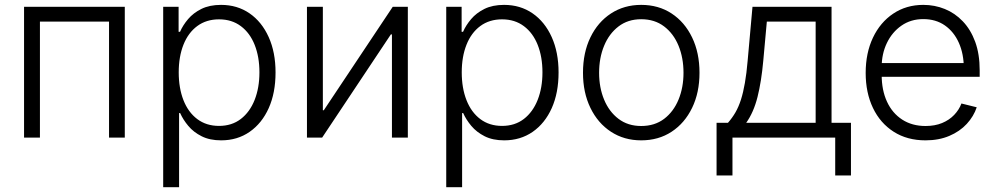

<svg xmlns="http://www.w3.org/2000/svg" viewBox="-20 -567 4104 791"><path d="M494.1 -539.1V0H429.2V-478H144.5V0H79.1V-539.1Z M652.3 204.1V-539.1H715.8V-436H721.7Q733.4 -462.9 754.9 -488.3Q776.4 -513.7 809.8 -530.3Q843.3 -546.9 890.6 -546.9Q957.5 -546.9 1008.1 -512Q1058.6 -477.1 1086.9 -414.3Q1115.2 -351.6 1115.2 -268.6Q1115.2 -184.6 1087.2 -121.8Q1059.1 -59.1 1008.5 -23.9Q958 11.2 891.1 11.2Q844.2 11.2 810.8 -5.6Q777.3 -22.5 755.9 -48.1Q734.4 -73.7 722.2 -101.1H717.8V204.1ZM882.3 -48.3Q935.1 -48.3 972.2 -76.9Q1009.3 -105.5 1029.1 -155.5Q1048.8 -205.6 1048.8 -269Q1048.8 -332.5 1029.3 -381.8Q1009.8 -431.2 972.4 -459.2Q935.1 -487.3 882.3 -487.3Q830.1 -487.3 792.7 -459.7Q755.4 -432.1 735.8 -382.8Q716.3 -333.5 716.3 -269Q716.3 -204.1 735.8 -154.3Q755.4 -104.5 792.7 -76.4Q830.1 -48.3 882.3 -48.3Z M1660.2 0H1594.7V-425.3H1590.3L1307.1 0H1244.6V-539.1H1310.1V-112.8H1314L1598.1 -539.1H1660.2Z M1818.4 204.1V-539.1H1881.8V-436H1887.7Q1899.4 -462.9 1920.9 -488.3Q1942.4 -513.7 1975.8 -530.3Q2009.3 -546.9 2056.6 -546.9Q2123.5 -546.9 2174.1 -512Q2224.6 -477.1 2252.9 -414.3Q2281.2 -351.6 2281.2 -268.6Q2281.2 -184.6 2253.2 -121.8Q2225.1 -59.1 2174.6 -23.9Q2124 11.2 2057.1 11.2Q2010.3 11.2 1976.8 -5.6Q1943.4 -22.5 1921.9 -48.1Q1900.4 -73.7 1888.2 -101.1H1883.8V204.1ZM2048.3 -48.3Q2101.1 -48.3 2138.2 -76.9Q2175.3 -105.5 2195.1 -155.5Q2214.8 -205.6 2214.8 -269Q2214.8 -332.5 2195.3 -381.8Q2175.8 -431.2 2138.4 -459.2Q2101.1 -487.3 2048.3 -487.3Q1996.1 -487.3 1958.7 -459.7Q1921.4 -432.1 1901.9 -382.8Q1882.3 -333.5 1882.3 -269Q1882.3 -204.1 1901.9 -154.3Q1921.4 -104.5 1958.7 -76.4Q1996.1 -48.3 2048.3 -48.3Z M2621.6 11.2Q2551.3 11.2 2497.1 -24.2Q2442.9 -59.6 2412.4 -122.6Q2381.8 -185.5 2381.8 -267.1Q2381.8 -350.1 2412.4 -413.1Q2442.9 -476.1 2497.1 -511.5Q2551.3 -546.9 2621.6 -546.9Q2692.9 -546.9 2746.8 -511.5Q2800.8 -476.1 2831.3 -412.8Q2861.8 -349.6 2861.8 -267.1Q2861.8 -185.5 2831.3 -122.6Q2800.8 -59.6 2746.8 -24.2Q2692.9 11.2 2621.6 11.2ZM2621.6 -47.9Q2677.2 -47.9 2716.1 -77.4Q2754.9 -106.9 2775.4 -156.7Q2795.9 -206.5 2795.9 -267.1Q2795.9 -328.6 2775.4 -378.7Q2754.9 -428.7 2715.8 -458.3Q2676.8 -487.8 2621.6 -487.8Q2566.9 -487.8 2528.1 -458Q2489.3 -428.2 2468.8 -378.4Q2448.2 -328.6 2448.2 -267.1Q2448.2 -206.1 2468.8 -156.5Q2489.3 -106.9 2528.1 -77.4Q2566.9 -47.9 2621.6 -47.9Z M2932.1 155.8V-61H2979Q2996.6 -81.1 3009.8 -103.8Q3022.9 -126.5 3032.5 -156.2Q3042 -186 3048.8 -225.3Q3055.7 -264.6 3060.1 -316.4L3080.1 -539.1H3405.8V-61H3485.8V155.8H3420.9V0H2997.6V155.8ZM3054.2 -61H3340.3V-478H3139.2L3124.5 -316.4Q3116.7 -230.5 3100.8 -167.5Q3085 -104.5 3054.2 -61Z M3793 11.2Q3717.3 11.2 3661.9 -24.2Q3606.4 -59.6 3576.4 -122.3Q3546.4 -185.1 3546.4 -266.6Q3546.4 -348.6 3576.4 -411.9Q3606.4 -475.1 3660.2 -511Q3713.9 -546.9 3783.7 -546.9Q3830.6 -546.9 3872.3 -530Q3914.1 -513.2 3946.5 -479.2Q3979 -445.3 3997.6 -394.8Q4016.1 -344.2 4016.1 -276.9V-250.5H3587.9V-307.1H3980.5L3950.7 -286.1Q3950.7 -344.7 3930.4 -390.4Q3910.2 -436 3872.8 -462.2Q3835.4 -488.3 3783.7 -488.3Q3732.4 -488.3 3693.8 -461.4Q3655.3 -434.6 3633.8 -389.9Q3612.3 -345.2 3612.3 -290.5V-258.8Q3612.3 -195.3 3634.3 -147.9Q3656.2 -100.6 3697 -74.2Q3737.8 -47.9 3793 -47.9Q3831.5 -47.9 3861.1 -60.1Q3890.6 -72.3 3910.9 -93.5Q3931.2 -114.7 3940.9 -140.6L4003.9 -125Q3991.7 -87.9 3962.9 -56.6Q3934.1 -25.4 3890.9 -7.1Q3847.7 11.2 3793 11.2Z"/></svg>

Font: Inter 18pt Light
Style: Regular
Weight: 300
Designer: Rasmus Andersson
Foundry: rsms
Version: Version 4.001;git-66647c0bb